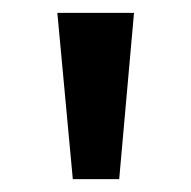

<svg xmlns="http://www.w3.org/2000/svg" viewBox="-20 -886 297 298"><path d="M93 -608H165L188 -866H69Z"/></svg>

Font: Noto Sans Malayalam UI Medium
Style: Regular
Weight: 500
Designer: Jelle Bosma - Monotype Design Team
Foundry: Monotype Imaging Inc.
Version: Version 2.104